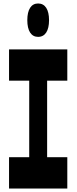

<svg xmlns="http://www.w3.org/2000/svg" viewBox="-20 -1084 440 1104"><path d="M367 0V-180H251V-620H367V-800H32V-620H148V-180H32V0ZM199 -872C240 -872 262 -907 262 -968C262 -1029 240 -1064 199 -1064C159 -1064 137 -1029 137 -968C137 -907 159 -872 199 -872Z"/></svg>

Font: Yard Headline
Style: Regular
Weight: 400
Monospace: yes
Designer: Roman Shamin
Foundry: Evil Martians
Version: Version 1.000